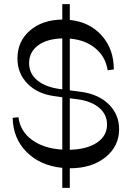

<svg xmlns="http://www.w3.org/2000/svg" viewBox="-20 -802 635 924"><path d="M279.8 102.1V5.9Q173.8 -4.9 108.4 -70.1Q43 -135.3 41 -234.9L68.8 -237.8Q77.1 -170.4 133.8 -128.9Q190.4 -87.4 279.8 -82V-334L238.8 -339.8Q159.2 -351.1 111.6 -400.1Q64 -449.2 64 -521Q64 -603 123.8 -654.8Q183.6 -706.5 279.8 -708V-782.2H315.9V-706.1Q411.1 -696.3 469.5 -631.1Q527.8 -565.9 527.8 -467.8L498 -463.9Q488.3 -528.3 439.7 -569.1Q391.1 -609.9 315.9 -616.2V-367.2L371.1 -359.9Q454.1 -348.6 503.7 -299.8Q553.2 -251 553.2 -180.2Q553.2 -97.7 487.1 -44.9Q420.9 7.8 316.9 7.8H315.9V102.1ZM120.1 -498Q120.1 -448.7 158.4 -416.3Q196.8 -383.8 265.1 -374L279.8 -372.1V-617.2Q205.6 -615.2 162.8 -583.3Q120.1 -551.3 120.1 -498ZM315.9 -81.1Q399.4 -83.5 447.3 -116Q495.1 -148.4 495.1 -203.1Q495.1 -250.5 458 -282.7Q420.9 -314.9 354 -324.2L315.9 -329.1Z"/></svg>

Font: Ribes
Style: Regular
Weight: 400
Designer: Luigi Gorlero
Foundry: Collletttivo
Version: Version 2.100;Glyphs 3.2 (3217)